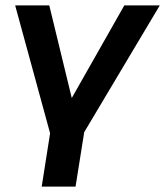

<svg xmlns="http://www.w3.org/2000/svg" viewBox="-20 -509 610 709"><path d="M134 180 165 -17 36 -489H162L254 -110H224L439 -489H570L291 -21L259 180Z"/></svg>

Font: Nunito Sans 12pt ExtraLight
Style: Italic
Weight: 200
Italic angle: -9°
Designer: Vernon Adams
Foundry: Vernon Adams
Version: Version 3.101;gftools[0.9.27]